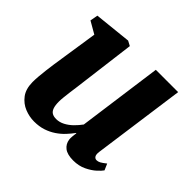

<svg xmlns="http://www.w3.org/2000/svg" viewBox="-142 -717 885 885"><g transform="rotate(45 300.5 -275.0)"><path d="M182 10.5Q150.5 10.5 120.2 -1.8Q90 -14 69.5 -41Q49 -68 48.5 -113Q48.5 -130 50.2 -151Q52 -172 54.8 -195.2Q57.5 -218.5 61 -242Q64.5 -265.5 68 -288L95.5 -469L36.5 -503L43.5 -541L225 -560L248.5 -547.5L215.5 -288Q213 -266.5 210 -244.5Q207 -222.5 204.2 -202Q201.5 -181.5 199.8 -164.5Q198 -147.5 198 -136Q198 -112 203 -97.2Q208 -82.5 218.5 -76Q229 -69.5 246 -69.5Q267 -69.5 287 -80Q307 -90.5 324 -107.2Q341 -124 354 -142L410.5 -555H556L493.5 -103Q491 -84 496.5 -75.5Q502 -67 512 -67Q521 -67 530.5 -72Q540 -77 557.5 -91L571 -60Q564.5 -50 546.5 -33.5Q528.5 -17 500.5 -3.5Q472.5 10 436.5 10Q398 10 378.5 -5Q359 -20 355.5 -45.5Q355 -48.5 355 -53.5Q355 -58.5 355.5 -64.5Q356 -70.5 356.8 -76.8Q357.5 -83 358.5 -88.5L356.5 -89.5Q343.5 -71.5 327 -53.8Q310.5 -36 289 -21.5Q267.5 -7 241.2 1.8Q215 10.5 182 10.5Z"/></g></svg>

Font: Merriweather 36pt ExtraBold
Style: Italic
Weight: 800
Italic angle: -7.8°
Version: Version 2.101